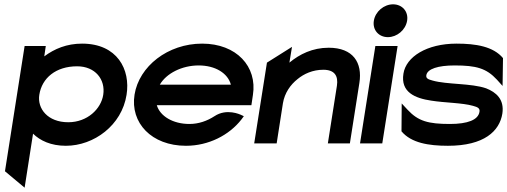

<svg xmlns="http://www.w3.org/2000/svg" viewBox="-20 -664 2349 889"><path d="M3 129 94 205 133 -45C166 -13 215 11 285 11C415 11 544 -84 566 -225C585 -342 523 -462 360 -462C289 -462 232 -438 185 -403L192 -451H94ZM162 -225C174 -303 239 -357 337 -357C421 -357 469 -296 458 -225C448 -160 385 -98 296 -98C201 -98 152 -161 162 -225Z M603 -226C582 -95 682 11 841 11C946 11 1041 -38 1098 -111L1109 -126L1094 -133C1093 -133 1030 -164 973 -126C939 -104 900 -90 857 -90C781 -90 721 -126 706 -177H1144L1151 -224C1172 -356 1075 -462 916 -462C757 -462 624 -357 603 -226ZM720 -272C750 -324 822 -361 900 -361C977 -361 1035 -325 1049 -272Z M1157 0H1261L1290 -186C1298 -234 1325 -272 1358 -298C1387 -322 1428 -341 1477 -341C1529 -341 1547 -313 1540 -267L1498 0H1600L1644 -280C1659 -374 1615 -443 1502 -443C1427 -443 1367 -413 1320 -374L1332 -447L1216 -374Z M1711 -568C1704 -525 1734 -492 1776 -492C1818 -492 1858 -525 1865 -568C1872 -611 1842 -644 1800 -644C1758 -644 1718 -611 1711 -568ZM1647 0H1750L1821 -451H1718Z M1848 -323C1834 -237 1902 -209 1977 -198C2039 -188 2121 -188 2170 -174C2193 -168 2203 -162 2200 -146C2194 -109 2146 -90 2063 -90C1963 -90 1916 -103 1867 -156L1840 -185L1839 -56C1884 -2 1965 11 2054 11C2222 11 2293 -57 2306 -138C2316 -204 2277 -237 2231 -255C2162 -279 2050 -272 1983 -291C1960 -297 1952 -302 1954 -316C1959 -345 2008 -361 2085 -361C2185 -361 2232 -348 2281 -295L2307 -266L2309 -395C2264 -449 2183 -462 2094 -462C1956 -462 1860 -401 1848 -323Z"/></svg>

Font: Charger Sport
Style: BlkExtObl
Weight: 900
Designer: Jasper
Foundry: Cannot Into Space Fonts
Version: Version 1.1